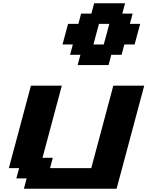

<svg xmlns="http://www.w3.org/2000/svg" viewBox="-20 -1145 895 1165"><path d="M125 0H687.5Q715.3 -104 771.2 -312.3Q827.1 -520.5 855 -625H667.5Q645.5 -542 600.8 -375.2Q556.2 -208.5 533.7 -125H283.7L300.3 -187.5H237.8L355 -625H167.5Q145.5 -542 100.8 -375Q56.2 -208 33.7 -125H96.2L79.1 -62.5H141.6ZM451.2 -750H638.7L655.3 -812.5H717.8L734.4 -875H796.9Q802.2 -896 813.5 -937.5Q824.7 -979 830.6 -1000H768.1L784.7 -1062.5H722.2L738.8 -1125H551.3L534.7 -1062.5H472.2L455.6 -1000H393.1Q387.2 -979 376 -937.3Q364.7 -895.5 359.4 -875H421.9L405.3 -812.5H467.8ZM609.4 -875H546.9Q552.2 -895.5 563.5 -937.3Q574.7 -979 580.6 -1000H643.1Q637.7 -979 626.5 -937.3Q615.2 -895.5 609.4 -875Z"/></svg>

Font: Faithful 32x
Style: SemiboldOblique
Weight: 400
Foundry: Faithful Resource Pack
Version: Version 1.0; January 27, 2023